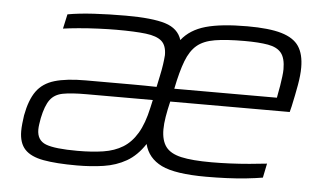

<svg xmlns="http://www.w3.org/2000/svg" viewBox="-43 -584 1121 658"><g transform="rotate(5 518.0 -255.0)"><path d="M242 8Q171 8 127 0Q83 -8 62.5 -30Q42 -52 42 -93Q42 -105 43.5 -119Q45 -133 47 -147Q57 -201 78.5 -231Q100 -261 140.5 -273Q181 -285 247 -285Q282 -285 323 -285Q364 -285 407.5 -285Q451 -285 491 -284L499 -322Q504 -345 506.5 -363Q509 -381 510 -395Q510 -428 493 -443Q476 -458 438.5 -462.5Q401 -467 337 -467Q311 -467 275.5 -465.5Q240 -464 207 -461Q174 -458 154 -455L165 -505Q203 -512 255 -515Q307 -518 365 -518Q456 -518 501 -504Q546 -490 558 -451Q587 -488 640 -503Q693 -518 783 -518Q858 -518 900.5 -505.5Q943 -493 961 -466Q979 -439 979 -393Q979 -367 973 -333Q967 -299 958 -258L953 -238H542Q535 -209 531 -184.5Q527 -160 527 -141Q527 -103 543 -81.5Q559 -60 596.5 -51.5Q634 -43 701 -43Q730 -43 764 -44.5Q798 -46 831.5 -49Q865 -52 891 -55L881 -6Q858 -2 825.5 1.5Q793 5 757 6.5Q721 8 687 8Q580 8 533 -15Q486 -38 474 -86Q447 -45 412 -25Q377 -5 334 1.5Q291 8 242 8ZM240 -42Q290 -42 328.5 -48Q367 -54 395.5 -71.5Q424 -89 444 -122.5Q464 -156 476 -211L482 -238H253Q202 -238 173 -232.5Q144 -227 129 -206.5Q114 -186 105 -143Q103 -132 101.5 -121.5Q100 -111 100 -103Q100 -66 131 -54Q162 -42 240 -42ZM552 -283H905L908 -300Q910 -309 912.5 -324.5Q915 -340 917 -356Q919 -372 919 -382Q919 -420 904.5 -438Q890 -456 858.5 -461.5Q827 -467 778 -467Q715 -467 676 -460.5Q637 -454 614.5 -435Q592 -416 578 -379.5Q564 -343 552 -283Z"/></g></svg>

Font: Saira Expanded Light
Style: Italic
Weight: 300
Width: 7
Italic angle: -12°
Designer: Hector Gatti with collaboration of the Omnibus-Type team
Foundry: Omnibus-Type
Version: Version 1.101